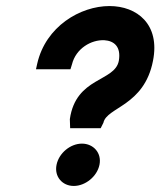

<svg xmlns="http://www.w3.org/2000/svg" viewBox="-20 -611 530 635"><path d="M99 -382H213L218 -398C231 -451 282 -480 325 -478C357 -476 381 -457 373 -410C360 -340 231 -357 211 -217L212 -187H313L322 -205C333 -257 457 -260 486 -410C510 -531 433 -591 342 -591C246 -591 131 -524 103 -400ZM167 -66C159 -27 186 4 224 4C262 4 301 -27 309 -66C317 -105 289 -136 251 -136C213 -136 175 -105 167 -66Z"/></svg>

Font: Charger Eco
Style: Obl
Weight: 1000
Designer: Jasper
Foundry: Cannot Into Space Fonts
Version: Version 1.1